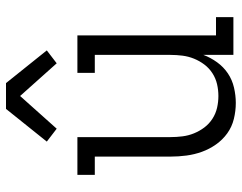

<svg xmlns="http://www.w3.org/2000/svg" viewBox="-103 -695 806 640"><g transform="rotate(-90 300.0 -375.0)"><path d="M277 8Q250 8 223.5 1.5Q197 -5 175.5 -20.5Q154 -36 138.5 -58Q123 -80 114 -105Q105 -130 101.5 -156.5Q98 -183 98 -210V-462H37V-520H163V-210Q163 -190 165.5 -170Q168 -150 175.5 -131.5Q183 -113 195 -97Q207 -81 224 -70Q241 -59 260.5 -54.5Q280 -50 300 -50Q320 -50 339.5 -54.5Q359 -59 376 -70Q393 -81 405 -97Q417 -113 424.5 -131.5Q432 -150 434.5 -170Q437 -190 437 -210V-462H377V-520H502V-58H563V0H437V-100Q428 -76 412.5 -54.5Q397 -33 375.5 -18.5Q354 -4 328 2Q302 8 277 8ZM191 -589 148 -622 257 -758H343L452 -622L409 -589L300 -711Z"/></g></svg>

Font: Iosevka Etoile Light
Style: Regular
Weight: 300
Designer: Belleve Invis
Foundry: Belleve Invis
Version: Version 25.0.1; ttfautohint (v1.8.4)